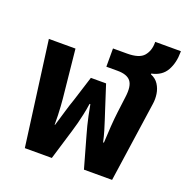

<svg xmlns="http://www.w3.org/2000/svg" viewBox="-128 -832 919 949"><g transform="rotate(20 332.0 -357.0)"><path d="M103 0 30 -548H170L193 -322Q196 -297 199 -254.5Q202 -212 202 -159H204Q211 -183 217 -202.5Q223 -222 228 -239.5Q233 -257 238.5 -274Q244 -291 250 -308L291 -438H371L413 -308Q420 -286 427.5 -263.5Q435 -241 442.5 -215.5Q450 -190 457 -159H461Q463 -204 466 -246.5Q469 -289 473 -321L484 -408Q492 -467 472.5 -491.5Q453 -516 403 -516H344V-612H418Q482 -612 505.5 -639.5Q529 -667 529 -709V-714H664V-709Q664 -653 641 -612Q618 -571 564 -560V-556Q591 -545 605 -523Q619 -501 623 -474.5Q627 -448 623 -422L562 0H414L368 -163Q361 -187 355.5 -209Q350 -231 344.5 -256.5Q339 -282 333 -315H329Q324 -281 318 -254.5Q312 -228 306.5 -206Q301 -184 294 -162L245 0Z"/></g></svg>

Font: Noto Sans Thai SemiCondensed
Style: Bold
Weight: 700
Width: 4
Designer: Monotype Design Team
Foundry: Monotype Imaging Inc.
Version: Version 2.001